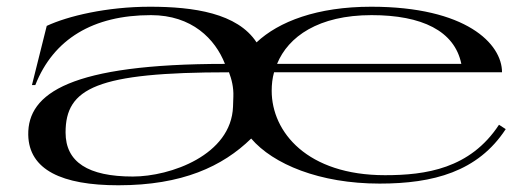

<svg xmlns="http://www.w3.org/2000/svg" viewBox="-20 -535 1569 571"><path d="M332 16C522 16 642 -40 727 -123C792 -47 930 11 1109 11C1268 11 1401 -24 1484 -151L1464 -164C1378 -33 1246 -14 1125 -14C894 -14 788 -142 788 -265C788 -284 790 -302 795 -320H1473C1473 -405 1366 -515 1084 -515C923 -515 809 -471 743 -409C686 -496 556 -515 426 -515C297 -515 181 -487 119 -458L75 -282H85C139 -419 257 -490 429 -490C551 -490 620 -419 649 -345C190 -345 62 -258 64 -134C66 -30 164 16 332 16ZM375 -10C242 -10 175 -53 175 -141C175 -273 267 -320 661 -320C669 -299 675 -275 674 -248L673 -218C668 -74 487 -10 375 -10ZM1352 -345H804C837 -426 927 -490 1085 -490C1235 -490 1332 -443 1352 -345Z"/></svg>

Font: Sprat Extended
Style: Regular
Weight: 400
Width: 9
Designer: Ethan Nakache
Foundry: Collletttivo
Version: Version 2.000;Glyphs 3.2 (3217)